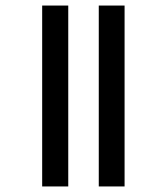

<svg xmlns="http://www.w3.org/2000/svg" viewBox="-20 -623 536 692"><path d="M336 49H429V-603H336ZM132 49H226V-603H132Z"/></svg>

Font: Noto Sans Malayalam ExtraCondensed Medium
Style: Regular
Weight: 500
Width: 2
Designer: Jelle Bosma - Monotype Design Team
Foundry: Monotype Imaging Inc.
Version: Version 2.104